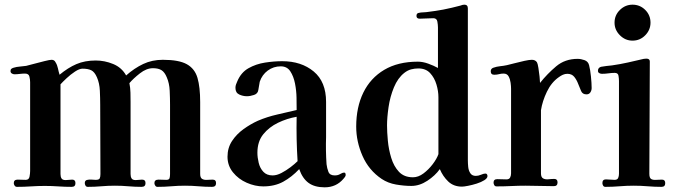

<svg xmlns="http://www.w3.org/2000/svg" viewBox="-20 -796 2898 822"><path d="M905 -12Q905 4 888 4Q859 4 830 1.5Q801 -1 772 -1Q743 -1 713.5 1.5Q684 4 654 4Q648 4 644.5 -1.5Q641 -7 641 -12Q641 -27 659 -27Q667 -27 675.5 -26.5Q684 -26 692 -26Q704 -26 706 -33.5Q708 -41 708 -51V-348Q708 -375 706.5 -407.5Q705 -440 694 -465Q685 -487 671.5 -495.5Q658 -504 635 -504Q607 -504 579 -482Q551 -460 534 -440Q538 -420 538.5 -399.5Q539 -379 539 -359Q539 -282 539 -205Q539 -128 539 -51Q539 -39 543.5 -32Q548 -25 561 -25Q568 -25 574.5 -26Q581 -27 588 -27Q603 -27 603 -12Q603 4 586 4Q558 4 529.5 1.5Q501 -1 472 -1Q443 -1 414 1.5Q385 4 356 4Q349 4 346 -1.5Q343 -7 343 -12Q343 -23 352 -25.5Q361 -28 372.5 -27Q384 -26 390 -26Q404 -26 407 -32.5Q410 -39 410 -51Q410 -125 409.5 -199.5Q409 -274 409 -348Q409 -375 407.5 -407.5Q406 -440 395 -465Q385 -488 371 -495Q357 -502 333 -502Q320 -502 301 -489.5Q282 -477 265 -461Q248 -445 239 -435Q239 -339 239 -243Q239 -147 239 -51Q239 -39 243.5 -32Q248 -25 261 -25Q268 -25 275 -26Q282 -27 289 -27Q303 -27 303 -12Q303 4 287 4Q258 4 229.5 2Q201 0 172 0Q142 0 112.5 2Q83 4 53 4Q46 4 42.5 -1.5Q39 -7 39 -12Q39 -27 56 -27Q64 -27 72.5 -26.5Q81 -26 90 -26Q104 -26 106.5 -40Q109 -54 109 -64Q109 -159 109 -254Q109 -349 109 -444Q109 -455 106 -468Q103 -481 87 -481Q76 -481 64.5 -479.5Q53 -478 42 -478Q36 -478 30.5 -481.5Q25 -485 25 -492Q25 -499 29.5 -502Q34 -505 38 -506Q51 -510 65 -511Q79 -512 92 -514Q104 -517 126.5 -523Q149 -529 171 -534.5Q193 -540 201 -540Q213 -540 218 -529Q225 -518 228 -503.5Q231 -489 235 -476Q271 -506 307 -521.5Q343 -537 390 -537Q428 -537 464.5 -522Q501 -507 520 -473Q555 -504 593 -522Q631 -540 677 -540Q746 -540 780 -521Q814 -502 825.5 -462.5Q837 -423 837 -359Q837 -282 837 -205Q837 -128 837 -51Q837 -35 845.5 -30Q854 -25 866.5 -26Q879 -27 890 -27Q905 -27 905 -12Z M1254 -106Q1251 -153 1250 -200.5Q1249 -248 1250 -296Q1209 -289 1170.5 -270.5Q1132 -252 1107 -221Q1082 -190 1082 -142Q1082 -122 1087.5 -99Q1093 -76 1107.5 -60.5Q1122 -45 1147 -45Q1165 -45 1185 -55.5Q1205 -66 1223.5 -80Q1242 -94 1254 -106ZM1460 -47Q1460 -43 1456.5 -38Q1453 -33 1450 -30Q1419 6 1370 6Q1327 6 1301 -13Q1275 -32 1261 -72Q1229 -38 1192.5 -18Q1156 2 1107 2Q1072 2 1036.5 -13.5Q1001 -29 977.5 -58Q954 -87 954 -125Q954 -163 973.5 -192.5Q993 -222 1023 -243.5Q1053 -265 1084 -279Q1124 -296 1166 -305.5Q1208 -315 1250 -325V-329Q1250 -347 1249.5 -377.5Q1249 -408 1243 -438.5Q1237 -469 1223 -490.5Q1209 -512 1182 -512Q1151 -512 1126.5 -494Q1102 -476 1092 -446Q1090 -437 1089 -428.5Q1088 -420 1086 -411Q1084 -395 1067.5 -389.5Q1051 -384 1037 -384Q1020 -384 1004 -391.5Q988 -399 988 -420Q988 -428 990.5 -434.5Q993 -441 996 -448Q1012 -486 1044 -504Q1076 -522 1114.5 -528Q1153 -534 1188 -534Q1270 -534 1323 -490Q1376 -446 1376 -360V-209Q1375 -181 1375.5 -151.5Q1376 -122 1378 -93Q1380 -76 1386 -60.5Q1392 -45 1413 -45Q1427 -45 1436.5 -51Q1446 -57 1454 -57Q1458 -57 1459 -53Q1460 -49 1460 -47Z M1857 -380Q1857 -406 1848.5 -434.5Q1840 -463 1821.5 -483Q1803 -503 1771 -503Q1755 -503 1740 -499Q1725 -495 1711 -484Q1683 -462 1666.5 -422Q1650 -382 1643.5 -337.5Q1637 -293 1637 -259Q1637 -231 1640.5 -193.5Q1644 -156 1655 -120Q1666 -84 1688 -60.5Q1710 -37 1748 -37Q1771 -37 1793 -53.5Q1815 -70 1832.5 -93Q1850 -116 1857 -136ZM2067 -42Q2067 -33 2053.5 -24.5Q2040 -16 2021 -10Q2002 -4 1984 -0.5Q1966 3 1958 3Q1922 3 1899 -19Q1876 -41 1863 -72Q1843 -44 1809.5 -22Q1776 0 1741 0Q1710 0 1675.5 -6Q1641 -12 1614 -30Q1559 -67 1532 -128.5Q1505 -190 1505 -254Q1505 -337 1535.5 -399.5Q1566 -462 1625 -497Q1684 -532 1769 -532Q1790 -532 1813.5 -523.5Q1837 -515 1855 -505V-678Q1855 -689 1852.5 -703.5Q1850 -718 1835 -718Q1820 -718 1805.5 -717Q1791 -716 1777 -716Q1763 -716 1763 -728Q1763 -740 1774 -741Q1782 -743 1790 -743Q1798 -743 1805 -744Q1824 -746 1842 -749Q1860 -752 1878 -755Q1897 -759 1915 -763Q1933 -767 1951 -772Q1956 -774 1960 -775Q1964 -776 1968 -776Q1983 -776 1983 -760V-109Q1983 -97 1984.5 -81.5Q1986 -66 1993.5 -54.5Q2001 -43 2017 -43Q2028 -43 2039.5 -48Q2051 -53 2058 -53Q2063 -53 2065 -49.5Q2067 -46 2067 -42Z M2513 -419Q2513 -409 2507.5 -400.5Q2502 -392 2491 -392Q2474 -392 2468 -406Q2462 -419 2455.5 -436.5Q2449 -454 2438.5 -467Q2428 -480 2409 -480Q2399 -480 2390 -476Q2381 -472 2373 -466Q2341 -444 2321.5 -403.5Q2302 -363 2296 -324V-325Q2296 -288 2296 -251Q2296 -214 2296 -177V-54Q2296 -37 2305.5 -32Q2315 -27 2328.5 -28.5Q2342 -30 2353 -30Q2367 -30 2367 -15Q2367 1 2351 1Q2321 1 2291 0Q2261 -1 2231 -1Q2200 -1 2169 0.5Q2138 2 2106 2Q2099 2 2096 -3.5Q2093 -9 2093 -14Q2093 -29 2109 -29Q2119 -29 2128.5 -28.5Q2138 -28 2148 -28Q2160 -28 2164 -36Q2168 -44 2168 -54Q2168 -125 2168 -197Q2168 -269 2168 -340Q2168 -359 2168 -378Q2168 -397 2168 -416Q2168 -427 2166 -442Q2164 -457 2157.5 -469Q2151 -481 2136 -481Q2126 -481 2116.5 -478.5Q2107 -476 2096 -476Q2081 -476 2081 -491Q2081 -502 2092 -506Q2106 -511 2121 -512.5Q2136 -514 2150 -517Q2163 -520 2184 -525.5Q2205 -531 2225.5 -535.5Q2246 -540 2257 -540Q2272 -540 2279 -529Q2282 -524 2285 -505.5Q2288 -487 2290 -468Q2292 -449 2292 -441Q2323 -480 2361 -512Q2399 -544 2453 -544Q2467 -544 2482.5 -538.5Q2498 -533 2502 -517Q2507 -498 2510 -468.5Q2513 -439 2513 -419Z M2828 -12Q2828 4 2812 4Q2783 4 2753 1.5Q2723 -1 2693 -1Q2663 -1 2632.5 1.5Q2602 4 2572 4Q2565 4 2562 -1.5Q2559 -7 2559 -12Q2559 -28 2574 -28Q2584 -28 2593 -27Q2602 -26 2611 -26Q2623 -26 2626.5 -34Q2630 -42 2630 -52V-449Q2630 -459 2628 -471.5Q2626 -484 2612 -484Q2599 -484 2585 -482Q2571 -480 2557 -480Q2551 -480 2545.5 -483Q2540 -486 2540 -493Q2540 -506 2553 -510Q2564 -512 2576.5 -513.5Q2589 -515 2600 -516Q2635 -521 2668.5 -528.5Q2702 -536 2736 -544Q2739 -544 2742 -544.5Q2745 -545 2747 -545Q2762 -545 2762 -533Q2762 -413 2761 -292.5Q2760 -172 2760 -52Q2760 -34 2768 -29.5Q2776 -25 2788.5 -26Q2801 -27 2814 -27Q2828 -27 2828 -12ZM2765 -699Q2765 -668 2742.5 -645Q2720 -622 2688 -622Q2657 -622 2634 -645Q2611 -668 2611 -699Q2611 -731 2634 -753.5Q2657 -776 2688 -776Q2720 -776 2742.5 -753.5Q2765 -731 2765 -699Z"/></svg>

Font: Kaisei Tokumin
Style: Bold
Weight: 700
Designer: Font-Kai, 金井和夫
Foundry: KAZUO KANAI
Version: Version 5.003